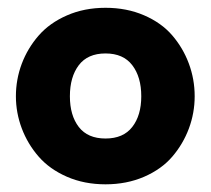

<svg xmlns="http://www.w3.org/2000/svg" viewBox="-20 -568 543 495"><path d="M21 -319.8Q21 -363.3 36.1 -403.6Q51.3 -443.8 79.6 -476.3Q107.9 -508.8 152.6 -528.3Q197.3 -547.9 252 -547.9Q306.6 -547.9 351.3 -528.6Q396 -509.3 423.8 -477.1Q451.7 -444.8 466.8 -404.3Q481.9 -363.8 481.9 -319.8Q481.9 -276.9 467 -236.8Q452.1 -196.8 424.3 -164.3Q396.5 -131.8 351.6 -112.3Q306.6 -92.8 252 -92.8Q197.3 -92.8 152.6 -112.3Q107.9 -131.8 79.6 -164.3Q51.3 -196.8 36.1 -237.1Q21 -277.3 21 -319.8ZM344.2 -319.8Q344.2 -369.6 321 -399.9Q297.9 -430.2 252 -430.2Q206.1 -430.2 183.1 -399.9Q160.2 -369.6 160.2 -319.8Q160.2 -270.5 183.1 -240.7Q206.1 -210.9 252 -210.9Q297.9 -210.9 321 -240.7Q344.2 -270.5 344.2 -319.8Z"/></svg>

Font: LT Superior
Style: Bold
Weight: 400
Designer: Daniel Lyons
Foundry: LyonsType
Version: Version 1.000